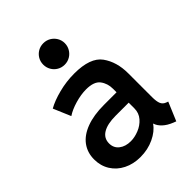

<svg xmlns="http://www.w3.org/2000/svg" viewBox="-217 -856 972 972"><g transform="rotate(-45 269.5 -370.0)"><path d="M35.2 -149.9Q35.2 -198.7 61.8 -234.9Q88.4 -271 140.4 -290.5Q192.4 -310.1 266.1 -310.1H356V-334.5Q356 -374 334.7 -401.9Q313.5 -429.7 257.3 -429.7Q220.7 -429.7 178.7 -417.5Q136.7 -405.3 108.9 -386.7L69.3 -480Q105 -500.5 159.9 -514.6Q214.8 -528.8 271.5 -528.8Q386.2 -528.8 426 -473.4Q465.8 -418 465.8 -336.4V-166Q465.8 -134.3 472.7 -118.2Q479.5 -102.1 497.1 -95.7L507.8 -91.8L465.8 7.8L450.7 2Q419.9 -10.3 400.6 -28.3Q381.3 -46.4 375.5 -66.4H374Q352.1 -34.2 307.6 -13.2Q263.2 7.8 210 7.8Q159.7 7.8 119.9 -12.2Q80.1 -32.2 57.6 -68.1Q35.2 -104 35.2 -149.9ZM232.4 -83.5Q259.8 -83.5 290 -95.5Q320.3 -107.4 341.3 -131.3Q362.3 -155.3 362.3 -189V-229.5H269Q210 -229.5 178 -210.2Q146 -190.9 146 -153.8Q146 -121.1 170.2 -102.3Q194.3 -83.5 232.4 -83.5ZM192.4 -671.4Q192.4 -692.4 202.6 -710Q212.9 -727.5 230.5 -737.8Q248 -748 269.5 -748Q290.5 -748 308.1 -737.8Q325.7 -727.5 336.2 -710Q346.7 -692.4 346.7 -671.4Q346.7 -650.4 336.2 -632.6Q325.7 -614.7 308.1 -604.5Q290.5 -594.2 269.5 -594.2Q248 -594.2 230.5 -604.5Q212.9 -614.7 202.6 -632.6Q192.4 -650.4 192.4 -671.4Z"/></g></svg>

Font: Reddit Sans SemiBold
Style: Regular
Weight: 600
Designer: Stephen Hutchings
Foundry: Reddit
Version: Version 1.013